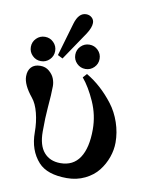

<svg xmlns="http://www.w3.org/2000/svg" viewBox="-86 -826 711 902"><g transform="rotate(10 269.0 -375.0)"><path d="M24 -426Q24 -454 39 -470Q54 -486 82 -486Q107 -486 124.5 -471Q142 -456 149 -438Q156 -420 156 -402Q156 -365 150 -297Q146 -253 146 -184Q146 -118 174.5 -85Q203 -52 253 -52Q314 -52 345 -99Q376 -146 376 -234Q376 -302 348 -365Q320 -428 287 -467L304 -486Q340 -465 372 -436Q404 -407 432 -370.5Q460 -334 476 -287Q492 -240 492 -192Q492 -157 479.5 -121.5Q467 -86 443.5 -56Q420 -26 381 -7Q342 12 295 12Q201 12 159 -34Q110 -88 110 -174Q110 -222 99 -265Q88 -308 68 -332Q24 -386 24 -426ZM251 -525Q234 -542 234 -566Q234 -590 251 -607Q268 -624 292 -624Q316 -624 333 -607Q350 -590 350 -566Q350 -542 333 -525Q316 -508 292 -508Q268 -508 251 -525ZM39 -525Q22 -542 22 -566Q22 -590 39 -607Q56 -624 80 -624Q104 -624 121 -607Q138 -590 138 -566Q138 -542 121 -525Q104 -508 80 -508Q56 -508 39 -525ZM154 -550 200 -708Q216 -762 252 -762Q268 -762 279 -752Q290 -742 290 -727Q290 -705 270 -674L178 -538Z"/></g></svg>

Font: Old Standard TT
Style: Bold
Weight: 700
Designer: Alexey Kryukov <alexios@thessalonica.org.ru>
Version: Version 2.2